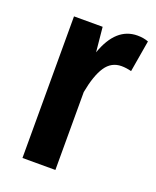

<svg xmlns="http://www.w3.org/2000/svg" viewBox="-108 -608 548 674"><g transform="rotate(20 165.5 -271.0)"><path d="M331 -535 311 -417Q291 -422 274 -422Q236 -422 214 -389Q192 -356 180 -291V0H57V-529H164L173 -437Q210 -542 290 -542Q313 -542 331 -535Z"/></g></svg>

Font: Fira Sans Compressed Medium
Style: Regular
Weight: 500
Width: 1
Designer: bBox Type GmbH & Carrois Corporate GbR & Edenspiekermann AG
Foundry: bBox Type GmbH & Carrois Corporate GbR & Edenspiekermann AG
Version: Version 4.301